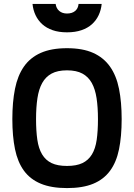

<svg xmlns="http://www.w3.org/2000/svg" viewBox="-20 -949 686 980"><path d="M322 -102Q370 -102 400.5 -116.5Q431 -131 449 -160.5Q467 -190 473.5 -235Q480 -280 480 -341Q480 -401 473 -447.5Q466 -494 448.5 -525.5Q431 -557 400.5 -573.5Q370 -590 322 -590Q274 -590 243.5 -573.5Q213 -557 195.5 -525.5Q178 -494 171 -447.5Q164 -401 164 -341Q164 -281 170.5 -236Q177 -191 195 -161Q213 -131 243.5 -116.5Q274 -102 322 -102ZM322 11Q242 11 188 -11.5Q134 -34 102 -78Q70 -122 56.5 -188Q43 -254 43 -341Q43 -428 56.5 -495.5Q70 -563 102 -609Q134 -655 188 -679Q242 -703 322 -703Q402 -703 455.5 -679Q509 -655 541.5 -609Q574 -563 587.5 -495.5Q601 -428 601 -341Q601 -253 587.5 -187Q574 -121 541.5 -77Q509 -33 455.5 -11Q402 11 322 11ZM264 -929Q267 -906 282.5 -893Q298 -880 322 -880Q348 -880 363.5 -893Q379 -906 381 -929H499Q496 -898 483.5 -871.5Q471 -845 449.5 -825.5Q428 -806 396 -795Q364 -784 322 -784Q280 -784 248.5 -795Q217 -806 195.5 -825.5Q174 -845 161.5 -871.5Q149 -898 146 -929Z"/></svg>

Font: Panefresco 800wt
Style: Regular
Weight: 800
Designer: Campivisivi
Foundry: Campivisivi & Chank Co
Version: Version 1.001